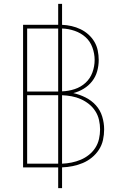

<svg xmlns="http://www.w3.org/2000/svg" viewBox="-20 -863 640 990"><path d="M280 107V0H99V-735H280V-843H300V-735Q325 -734 349 -728.5Q373 -723 395 -712.5Q417 -702 435.5 -685.5Q454 -669 466.5 -648Q479 -627 484 -602.5Q489 -578 489 -554Q489 -554 489 -554Q489 -554 489 -554Q489 -524 481 -495.5Q473 -467 455 -444Q437 -421 411.5 -405.5Q386 -390 358 -383Q390 -376 421 -360.5Q452 -345 474.5 -320Q497 -295 507 -262Q517 -229 517 -196Q517 -196 517 -196Q517 -196 517 -196Q517 -168 511 -141Q505 -114 490 -91Q475 -68 453.5 -50.5Q432 -33 407 -22.5Q382 -12 355 -6.5Q328 -1 300 0V107ZM120 -391H280V-716H120ZM300 -392Q333 -393 365 -403.5Q397 -414 421 -436Q445 -458 456.5 -489.5Q468 -521 468 -554Q468 -586 456.5 -618Q445 -650 421 -671.5Q397 -693 365 -704Q333 -715 300 -716ZM120 -19H280V-372H120ZM300 -19Q325 -20 349.5 -25Q374 -30 396.5 -39.5Q419 -49 438.5 -64.5Q458 -80 471.5 -101Q485 -122 490.5 -146.5Q496 -171 496 -196Q496 -220 490.5 -244.5Q485 -269 471.5 -290Q458 -311 438.5 -326.5Q419 -342 396.5 -352Q374 -362 349.5 -366.5Q325 -371 300 -372Z"/></svg>

Font: Iosevka SS04 Thin Extended
Style: Regular
Weight: 100
Width: 7
Monospace: yes
Designer: Belleve Invis
Foundry: Belleve Invis
Version: Version 19.0.0; ttfautohint (v1.8.4)